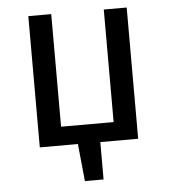

<svg xmlns="http://www.w3.org/2000/svg" viewBox="-50 -573 679 768"><g transform="rotate(-5 289.5 -188.5)"><path d="M335 150H260L245 0H92V-527H184V-75H395V-527H487V0H335Z"/></g></svg>

Font: Trujillo
Style: Regular
Weight: 400
Designer: Fira Sans original fonts by bBox Type GmbH, Carrois Corporate GbR, & Edenspiekermann AG / Changes by Cristiano Sobral
Foundry: Fira Sans original fonts by bBox Type GmbH, Carrois Corporate GbR, & Edenspiekermann AG / Changes by Cristiano Sobral
Version: Version 4.301;October 17, 2021;FontCreator 14.0.0.2814 64-bi